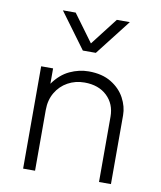

<svg xmlns="http://www.w3.org/2000/svg" viewBox="-84 -820 745 887"><g transform="rotate(10 288.5 -376.0)"><path d="M85 0V-480H141V-408Q174 -454.5 217.5 -474.8Q261 -495 306 -495Q369.5 -495 412 -469Q454.5 -443 475.8 -403.2Q497 -363.5 497 -323V0H441V-306Q441 -366 401.5 -403.5Q362 -441 296 -441Q253 -441 217.8 -421.5Q182.5 -402 161.8 -366.8Q141 -331.5 141 -285V0ZM262 -585 139 -752H199L293 -624L392 -752H453L323 -585Z"/></g></svg>

Font: Geologica Cursive Thin
Style: Regular
Weight: 250
Designer: Sindre Bremnes, Frode Helland
Foundry: Monokrom Skriftforlag AS
Version: Version 1.010;gftools[0.9.28]